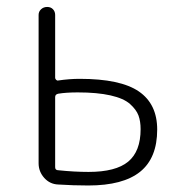

<svg xmlns="http://www.w3.org/2000/svg" viewBox="-20 -540 540 566"><path d="M142.6 -253.9V-46.9Q142.6 -38.1 152.3 -38.1Q199.2 -33.2 241.2 -33.2Q321.3 -33.2 357.9 -63.5Q394.5 -93.8 394.5 -159.2Q394.5 -182.6 388.2 -199.7Q381.8 -216.8 363.3 -233.4Q344.7 -250 305.7 -258.8Q266.6 -267.6 209 -267.6Q174.8 -267.6 151.4 -263.7Q142.6 -261.7 142.6 -253.9ZM151.4 3.9Q127 2.9 110.4 -15.6Q93.8 -34.2 93.8 -58.6V-496.1Q93.8 -505.9 101.1 -512.7Q108.4 -519.5 119.1 -519.5Q129.9 -519.5 136.2 -512.7Q142.6 -505.9 142.6 -496.1V-310.5Q142.6 -307.6 145.5 -304.7Q148.4 -301.8 151.4 -302.7Q184.6 -307.6 214.8 -307.6Q335 -307.6 389.2 -270.5Q443.4 -233.4 443.4 -158.2Q443.4 -74.2 393.1 -33.7Q342.8 6.8 240.2 6.8Q196.3 6.8 151.4 3.9Z"/></svg>

Font: Rounded Mgen+ 1mn light
Style: Regular
Weight: 200
Designer: [Source Han Sans]
Ryoko NISHIZUKA  (kana & ideographs); Paul D. Hunt (Latin, Greek & Cyrillic); Wenlong ZHANG  (bopomofo
Version: Version 1.059.20150602